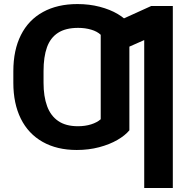

<svg xmlns="http://www.w3.org/2000/svg" viewBox="-20 -737 940 956"><path d="M362.2 9.8Q263.7 9.8 192.4 -30.5Q121.1 -70.7 83.7 -146Q46.4 -221.3 46.4 -325V-373.1L196.8 -375.1V-325Q196.8 -257 214.5 -208.6Q232.2 -160.3 270 -134.4Q307.7 -108.5 368 -108.5Q403.9 -108.5 433.6 -117.8Q463.4 -127.2 481.5 -143.3V-417H624.2V-88.2Q603.1 -62.5 564.5 -40.2Q525.9 -17.8 473.8 -4Q421.7 9.8 362.2 9.8ZM624.2 -295.9 481.5 -293.8V-563.8Q463.8 -580.6 433.9 -589.4Q404.1 -598.2 369 -598.2Q307 -598.2 269.1 -573.7Q231.1 -549.3 214 -501.9Q196.8 -454.5 196.8 -382.4V-330.1L46.4 -330.6V-382.4Q46.4 -487.6 84.2 -562.6Q121.9 -637.7 193.9 -677.2Q265.8 -716.8 365.5 -716.8Q424.7 -716.8 476.5 -703.3Q528.3 -689.7 565.9 -667.4Q603.6 -645.1 624.2 -618.8ZM840.5 199.2H698.1V-537.5L547.6 -470.9V-623L732.7 -707H840.5Z"/></svg>

Font: Pretendard GOV Variable
Style: Regular
Weight: 400
Designer: Base glyphs from Inter by Rasmus Andersson; Hangul glyphs from Noto Sans CJK(Source Han Sans) by Jang Soo-young and Kang
Foundry: Kil Hyung-jin
Version: Version 1.307;Glyphs 3.2 (3192)